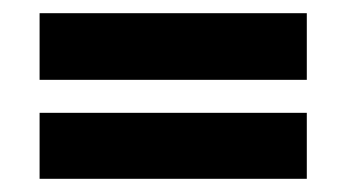

<svg xmlns="http://www.w3.org/2000/svg" viewBox="-20 -489 524 291"><path d="M40 -368V-469H445V-368ZM40 -218V-318H445V-218Z"/></svg>

Font: Foldit SemiBold
Style: Regular
Weight: 600
Version: Version 1.003